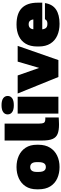

<svg xmlns="http://www.w3.org/2000/svg" viewBox="832 -1612 795 2499"><g transform="rotate(-90 1229.5 -362.5)"><path d="M305 15Q224 15 158 -14.5Q92 -44 53.5 -105Q15 -166 15 -260V-280Q15 -367 53.5 -426Q92 -485 158 -515Q224 -545 305 -545Q387 -545 452.5 -515Q518 -485 556.5 -426Q595 -367 595 -280V-260Q595 -170 556.5 -108.5Q518 -47 452.5 -16Q387 15 305 15ZM305 -163Q325 -163 339.5 -172.5Q354 -182 361.5 -203.5Q369 -225 369 -260V-280Q369 -311 361.5 -330Q354 -349 339.5 -358Q325 -367 305 -367Q285 -367 270.5 -358Q256 -349 248.5 -330Q241 -311 241 -280V-260Q241 -225 248.5 -203.5Q256 -182 270.5 -172.5Q285 -163 305 -163Z M855 8Q781 8 735.5 -10.5Q690 -29 670 -76.5Q650 -124 650 -212V-700H870V-258Q870 -209 880.5 -189.5Q891 -170 933 -170Q938 -170 941.5 -170Q945 -170 950 -171V4Q936 5 915.5 6Q895 7 877.5 7.5Q860 8 855 8Z M1000 0V-530H1220V0ZM1110 -580Q1050 -580 1020 -601.5Q990 -623 990 -660Q990 -697 1020 -718.5Q1050 -740 1110 -740Q1170 -740 1200 -718.5Q1230 -697 1230 -660Q1230 -623 1200 -601.5Q1170 -580 1110 -580Z M1477 0 1262 -530H1497L1595 -250L1677 -530H1882L1697 0Z M2169 15Q2082 15 2015.5 -15Q1949 -45 1911.5 -105Q1874 -165 1874 -255V-275Q1874 -365 1909.5 -425Q1945 -485 2009.5 -515Q2074 -545 2159 -545Q2305 -545 2374.5 -475.5Q2444 -406 2444 -270V-210H2097Q2100 -188 2107.5 -173Q2115 -158 2130 -150.5Q2145 -143 2169 -143Q2197 -143 2210 -152.5Q2223 -162 2229 -175H2439Q2424 -77 2355.5 -31Q2287 15 2169 15ZM2164 -387Q2142 -387 2128 -379Q2114 -371 2107 -357.5Q2100 -344 2098 -326H2226Q2224 -344 2217 -357.5Q2210 -371 2197.5 -379Q2185 -387 2164 -387Z"/></g></svg>

Font: Golos Text Black
Style: Regular
Weight: 900
Designer: A.Korolkova, Vitaly Kuzmin
Foundry: ParaType Ltd
Version: Version 2.004